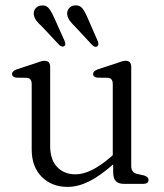

<svg xmlns="http://www.w3.org/2000/svg" viewBox="-20 -702 628 733"><path d="M101 -131V-381Q101 -403.5 82.5 -405L42.5 -405.5Q26 -407.5 26 -419.5Q26 -431 44.5 -437.5L113.5 -460Q125.5 -464.5 134.5 -467.2Q143.5 -470 150 -470Q171.5 -470 171.5 -447V-145.5Q171.5 -92 198.2 -64.2Q225 -36.5 268.5 -36.5Q297 -36.5 330 -52.5Q363 -68.5 402 -102L410.5 -109.5V-381Q410.5 -403.5 392 -405L351.5 -405.5Q335.5 -407.5 335.5 -419.5Q335.5 -431 354 -437.5L423 -460Q434.5 -464.5 443.8 -467.2Q453 -470 459.5 -470Q481 -470 481 -447V-67.5Q481 -43 505 -37.5L529 -32.5Q547 -27 547 -15.5Q547 0 526.5 0H454Q432.5 0 422.2 -10.5Q412 -21 412 -45.5V-74.5Q361.5 -30 319.5 -9.2Q277.5 11.5 238 11.5Q177.5 11.5 139.2 -27Q101 -65.5 101 -131ZM315 -632.5 353 -545.5Q359 -531 352 -525.5Q343.5 -519.5 333 -529L266 -601Q254 -612.5 246 -623.5Q238 -634.5 236.5 -647.5Q235.5 -661 243.8 -670.8Q252 -680.5 266 -681.5Q285 -683 295.2 -669.2Q305.5 -655.5 315 -632.5ZM187.5 -633 226.5 -546Q232.5 -532 226 -526.5Q218 -520.5 207 -529.5L140.5 -600.5Q127.5 -612 119.2 -622.8Q111 -633.5 109 -646.5Q107.5 -660 115.8 -670Q124 -680 138 -681Q156.5 -683 167 -669.5Q177.5 -656 187.5 -633Z"/></svg>

Font: Fraunces 9pt S050 Light
Style: Regular
Weight: 300
Version: Version 1.000; ttfautohint (v1.8.3)